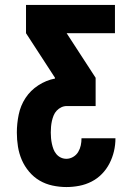

<svg xmlns="http://www.w3.org/2000/svg" viewBox="-20 -755 540 775"><path d="M248 0Q220 0 192 -6Q164 -12 140 -26Q116 -40 97.5 -62Q79 -84 68 -109.5Q57 -135 52.5 -163Q48 -191 48 -220Q48 -256 55.5 -292.5Q63 -329 83 -359.5Q103 -390 134.5 -410.5Q166 -431 202 -438V-441L85 -621V-735H444V-621H249L366 -441V-327H250Q238 -327 227.5 -322Q217 -317 209 -308.5Q201 -300 196.5 -289Q192 -278 189.5 -266.5Q187 -255 186 -243.5Q185 -232 185 -220Q185 -209 186 -197.5Q187 -186 189.5 -174.5Q192 -163 196 -152.5Q200 -142 207.5 -133Q215 -124 225.5 -119Q236 -114 248 -114Q262 -114 275 -121.5Q288 -129 295.5 -141.5Q303 -154 306 -168Q309 -182 309 -197H446Q446 -170 440 -144.5Q434 -119 422 -95.5Q410 -72 391.5 -53Q373 -34 349.5 -22Q326 -10 300 -5Q274 0 248 0Z"/></svg>

Font: Iosevka SS18 Heavy
Style: Regular
Weight: 900
Monospace: yes
Designer: Belleve Invis
Foundry: Belleve Invis
Version: Version 25.1.1; ttfautohint (v1.8.4)